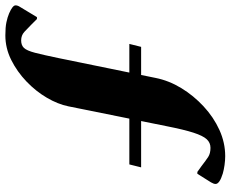

<svg xmlns="http://www.w3.org/2000/svg" viewBox="-169 -618 861 717"><g transform="rotate(90 261.5 -259.5)"><path d="M35 151Q5 151 -14 147Q-33 143 -47 137Q-77 124 -77 113Q-77 105 -71 96L-33 33H-26L-4 55Q9 68 22 80Q35 92 54 92Q72 92 82 81.5Q92 71 100 40.5Q108 10 120 -48L174 -312H67L78 -356H183L194 -410Q204 -460 232 -506Q260 -552 300.5 -589.5Q341 -627 388.5 -648.5Q436 -670 486 -670Q502 -670 519.5 -667.5Q537 -665 551 -661Q590 -649 590 -634Q590 -627 584 -617L552 -566H545L524 -581Q502 -598 489 -606.5Q476 -615 455 -615Q436 -615 423 -601Q410 -587 398.5 -551.5Q387 -516 374 -450L355 -356H528L517 -312H346L300 -84Q292 -45 268 -4Q244 37 207.5 72Q171 107 127 129Q83 151 35 151Z"/></g></svg>

Font: Spectral ExtraBold
Style: Regular
Weight: 800
Designer: Jean-Baptiste Levee
Foundry: Production Type
Version: Version 2.001